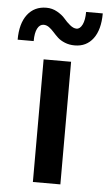

<svg xmlns="http://www.w3.org/2000/svg" viewBox="-98 -735 433 769"><g transform="rotate(5 119.0 -350.0)"><path d="M64 0V-493H174.5V0ZM-46.5 -562.5Q-46.5 -627.5 -18.8 -663.8Q9 -700 57.5 -700Q81 -700 101.2 -688.5Q121.5 -677 132.8 -663.5Q144 -650 158 -638.5Q172 -627 184.5 -627Q198.5 -627 207.8 -645.8Q217 -664.5 217 -697H284Q284 -631.5 257 -595.5Q230 -559.5 183 -559.5Q161 -559.5 143.2 -566.8Q125.5 -574 114.2 -584.5Q103 -595 93.5 -605.8Q84 -616.5 73.8 -623.8Q63.5 -631 52.5 -631Q36.5 -631 27.2 -613.2Q18 -595.5 18 -562.5Z"/></g></svg>

Font: HK Grotesk SemiBold
Style: Regular
Weight: 600
Designer: Alfredo Marco Pradil
Foundry: Hanken Design Co.
Version: Version 3.001;FEAKit 1.0